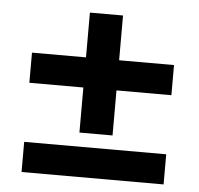

<svg xmlns="http://www.w3.org/2000/svg" viewBox="-45 -625 665 641"><g transform="rotate(5 288.0 -304.0)"><path d="M50 -29V-130H526V-29ZM342 -429H526V-328H342V-177H231V-328H50V-429H231V-579H342Z"/></g></svg>

Font: Hind SemiBold
Style: Regular
Weight: 600
Designer: Manushi Parikh, Satya Rajpurohit
Foundry: Indian Type Foundry
Version: Version 2.001;PS 1.0;hotconv 1.0.79;makeotf.lib2.5.61930; tt